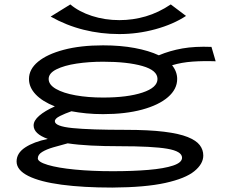

<svg xmlns="http://www.w3.org/2000/svg" viewBox="-20 -676 1040 868"><path d="M446 -160Q406 -160 370.5 -163.5Q335 -167 303 -173Q274 -163 251 -151.5Q228 -140 228 -128Q228 -105 308 -97Q388 -89 548 -89Q653 -89 721.5 -80.5Q790 -72 828.5 -56.5Q867 -41 883 -20Q899 1 899 27Q899 65 858.5 98Q818 131 727.5 151Q637 171 488 172Q356 172 258.5 159Q161 146 108 119.5Q55 93 55 54Q55 16 94 -9.5Q133 -35 196 -48Q132 -71 132 -109Q132 -131 157.5 -153Q183 -175 228 -195Q172 -217 141.5 -249Q111 -281 111 -319Q111 -363 152 -397Q193 -431 268.5 -451Q344 -471 446 -471Q525 -471 589 -459Q653 -447 698 -426Q748 -447 804.5 -457Q861 -467 936 -464L955 -399Q900 -401 850.5 -397.5Q801 -394 758 -381Q781 -352 781 -319Q781 -273 739.5 -237Q698 -201 622.5 -180.5Q547 -160 446 -160ZM446 -235Q556 -235 624 -257.5Q692 -280 692 -319Q692 -358 624 -377.5Q556 -397 446 -397Q382 -397 326 -388.5Q270 -380 235 -362.5Q200 -345 200 -319Q200 -293 233 -274Q266 -255 322 -245Q378 -235 446 -235ZM151 40Q151 56 196 69.5Q241 83 318 90.5Q395 98 490 98Q581 98 651.5 92Q722 86 762.5 72.5Q803 59 803 37Q803 8 736.5 -3.5Q670 -15 520 -15Q451 -15 392 -18Q333 -21 286 -28Q252 -19 221 -10Q190 -1 170.5 11Q151 23 151 40ZM519 -522Q436 -522 358 -541.5Q280 -561 209 -601L298 -656Q337 -623 395.5 -604Q454 -585 520 -585Q581 -585 639 -602Q697 -619 752 -656L821 -604Q763 -566 683 -544Q603 -522 519 -522Z"/></svg>

Font: Inconsolata UltraExpanded Medium
Style: Regular
Weight: 500
Width: 9
Monospace: yes
Designer: Raph Levien, Cyreal, Brenton Simpson
Foundry: Raph Levien, Cyreal, Google
Version: Version 3.001; ttfautohint (v1.8.2.53-6de2)